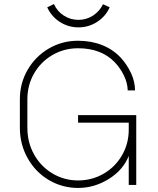

<svg xmlns="http://www.w3.org/2000/svg" viewBox="-20 -912 780 947"><path d="M615 -143Q588 -74 517 -29.5Q446 15 365 15Q287 15 221 -24Q155 -63 116.5 -131.5Q78 -200 78 -282V-422Q78 -502 116.5 -568Q155 -634 220.5 -672.5Q286 -711 365 -711Q430 -711 484 -689.5Q538 -668 576 -627Q607 -593 626.5 -551Q646 -509 646 -466H610Q609 -503 591.5 -539Q574 -575 547 -604Q480 -674 365 -674Q296 -674 238.5 -640.5Q181 -607 148 -549.5Q115 -492 115 -422V-282Q115 -209 148.5 -149.5Q182 -90 239.5 -56Q297 -22 365 -22Q434 -22 491.5 -55.5Q549 -89 582 -146.5Q615 -204 615 -272V-307H365V-344H652V0H615ZM521 -876Q501 -831 459 -804Q417 -777 367 -777Q317 -777 275 -804Q233 -831 213 -876L246 -892Q262 -856 295 -835Q328 -814 367 -814Q406 -814 438.5 -835Q471 -856 488 -891Z"/></svg>

Font: M Major Mono Display
Style: Regular
Weight: 400
Designer: Emre Parlak
Foundry: Emre Parlak
Version: Version 2.000; ttfautohint (v1.8) -l 8 -r 50 -G 200 -x 14 -D